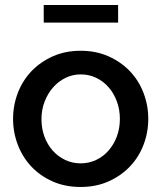

<svg xmlns="http://www.w3.org/2000/svg" viewBox="-20 -734 642 764"><path d="M154 -644V-714H450V-644ZM301 10Q239 10 189.5 -12Q140 -34 105 -71Q70 -108 51 -157.5Q32 -207 32 -261Q32 -315 51 -364.5Q70 -414 105.5 -451Q141 -488 190.5 -510Q240 -532 301 -532Q362 -532 411.5 -510Q461 -488 496.5 -451Q532 -414 551 -364.5Q570 -315 570 -261Q570 -207 551 -157.5Q532 -108 496.5 -71Q461 -34 411.5 -12Q362 10 301 10ZM145 -260Q145 -222 157 -190Q169 -158 190 -134.5Q211 -111 239.5 -97.5Q268 -84 301 -84Q334 -84 362.5 -97.5Q391 -111 412 -135Q433 -159 445 -191Q457 -223 457 -261Q457 -298 445 -330.5Q433 -363 412 -387Q391 -411 362.5 -424.5Q334 -438 301 -438Q269 -438 240.5 -424Q212 -410 191 -386Q170 -362 157.5 -329.5Q145 -297 145 -260Z"/></svg>

Font: IngvarSans
Style: Regular
Weight: 600
Version: Version 3.000